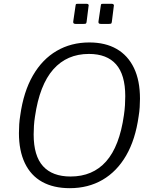

<svg xmlns="http://www.w3.org/2000/svg" viewBox="-20 -974 802 1004"><path d="M345 10Q260 10 200.5 -23Q141 -56 110 -121Q79 -186 79 -278Q79 -300 80.5 -323.5Q82 -347 86 -371Q103 -494 152 -579Q201 -664 276.5 -708Q352 -752 447 -752Q531 -752 590 -718Q649 -684 680.5 -618.5Q712 -553 712 -458Q712 -437 710.5 -413.5Q709 -390 705 -366Q688 -244 639.5 -160.5Q591 -77 516 -33.5Q441 10 345 10ZM349 -51Q465 -51 535 -130Q605 -209 628 -372Q632 -399 633.5 -424Q635 -449 635 -471Q635 -583 587 -637.5Q539 -692 445 -692Q330 -692 258.5 -611Q187 -530 163 -365Q159 -340 157.5 -316Q156 -292 156 -271Q156 -159 205 -105Q254 -51 349 -51ZM443 -941 433 -861Q432 -853 429.5 -851Q427 -849 417 -849H375Q367 -849 364.5 -852.5Q362 -856 363 -862L375 -944Q376 -951 377.5 -952.5Q379 -954 385 -954H434Q440 -954 442.5 -950.5Q445 -947 443 -941ZM575 -941 565 -861Q564 -853 561.5 -851Q559 -849 549 -849H507Q499 -849 496.5 -852.5Q494 -856 495 -862L507 -944Q508 -951 509.5 -952.5Q511 -954 517 -954H566Q571 -954 574 -950.5Q577 -947 575 -941Z"/></svg>

Font: Libre Franklin Thin Light
Style: Italic
Weight: 300
Italic angle: -8°
Version: Version 3.000